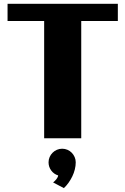

<svg xmlns="http://www.w3.org/2000/svg" viewBox="-20 -723 656 1004"><path d="M404.8 0H210.9V-613.3H19.5V-703.1H596.2V-613.3H404.8ZM376 126Q376 144 371.3 162.8Q366.7 181.6 358.2 199.2Q349.6 216.8 338.4 232.7Q327.1 248.5 314 260.7L257.8 231Q266.1 224.6 274.4 214.6Q282.7 204.6 284.2 194.3Q261.7 187.5 247.8 168.5Q233.9 149.4 233.9 126Q233.9 111.3 239.5 98.4Q245.1 85.4 254.9 75.7Q264.6 65.9 277.6 60.3Q290.5 54.7 305.2 54.7Q319.8 54.7 332.8 60.3Q345.7 65.9 355.2 75.7Q364.7 85.4 370.4 98.4Q376 111.3 376 126Z"/></svg>

Font: Aclonica
Style: Regular
Weight: 400
Designer: Astigmatic (AOETI)
Foundry: Astigmatic (AOETI)
Version: Version 1.000